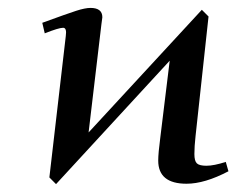

<svg xmlns="http://www.w3.org/2000/svg" viewBox="-20 -464 616 490"><path d="M87.9 -405.8Q151.9 -429.2 174.6 -436.5Q197.3 -443.8 210.9 -443.8Q241.2 -443.8 241.2 -419.9Q241.2 -418.9 238.8 -401.9L206.1 -126L495.1 -439L512.2 -421.9L479 -116.2Q476.1 -90.3 476.1 -70.8Q476.1 -53.2 482.4 -47.1Q488.8 -41 506.8 -41Q525.9 -41 556.2 -50.8L563 -26.9Q502.4 4.9 456.1 4.9Q383.8 4.9 383.8 -54.2Q383.8 -72.8 389.2 -113.8L413.1 -309.1L123 5.9L106 -11.2L147.9 -372.1Q150.9 -393.1 141.1 -393.1Q129.9 -393.1 94.2 -378.9Z"/></svg>

Font: Dehuti Alt
Style: Bold-Italic
Weight: 700
Version: Version 1.2